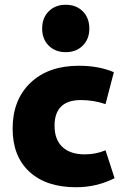

<svg xmlns="http://www.w3.org/2000/svg" viewBox="-20 -776 523 806"><path d="M157 -656Q157 -701 184.5 -728.5Q212 -756 256 -756Q300 -756 327.5 -728.5Q355 -701 355 -656Q355 -612 327.5 -584.5Q300 -557 256 -557Q212 -557 184.5 -584.5Q157 -612 157 -656ZM299 10Q174 10 103.5 -55Q33 -120 33 -236Q33 -357 108 -428.5Q183 -500 311 -500Q394 -500 458 -473L423 -339Q372 -356 320 -356Q209 -356 209 -248Q209 -190 242 -159Q275 -128 336 -128Q382 -128 423 -145L461 -28Q386 10 299 10Z"/></svg>

Font: Cantarell Extra Bold
Style: Regular
Weight: 800
Designer: Dave Crossland, Nikolaus Waxweiler, Florian Fecher, Jacques Le Bailly, Eben Sorkin, Alexei Vanyashin, Alexios Zavras, Em
Version: Version 0.303